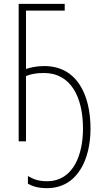

<svg xmlns="http://www.w3.org/2000/svg" viewBox="-20 -734 540 997"><path d="M224 243C383 243 450 92 450 -66C450 -244 378 -391 210 -391C167 -391 138 -383 115 -376V-679H316V-714H77V0H115V-339C136 -348 164 -355 208 -355C349 -355 411 -228 411 -66C411 67 362 207 224 207C177 207 153 196 125 180V220C149 233 175 243 224 243Z"/></svg>

Font: Noto Sans Mono ExtraCondensed ExtraLight
Style: Regular
Weight: 200
Width: 2
Designer: Monotype Design Team
Foundry: Monotype Imaging Inc.
Version: Version 2.014